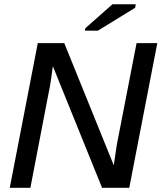

<svg xmlns="http://www.w3.org/2000/svg" viewBox="-20 -893 768 913"><path d="M211.4 -452.1 124.5 0H26.4L159.7 -688H285.6L521 -106.9Q527.8 -154.3 532.7 -186.3Q537.6 -218.3 542.5 -240.7L629.4 -688H728L594.7 0H465.3L231.4 -578.1Q226.1 -537.1 221.2 -505.6Q216.3 -474.1 211.4 -452.1ZM622.6 -856 445.3 -747.1H383.8L385.7 -758.8L514.6 -872.6H625.5Z"/></svg>

Font: Arimo Medium
Style: Italic
Weight: 500
Italic angle: -12°
Designer: Steve Matteson
Foundry: Monotype Imaging Inc.
Version: Version 1.33